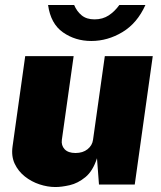

<svg xmlns="http://www.w3.org/2000/svg" viewBox="-20 -743 649 773"><path d="M203 10Q171.5 10 139 -0.8Q106.5 -11.5 80 -32.5Q53.5 -53.5 39.2 -83.8Q25 -114 30.5 -153L81.5 -517H276.5L229 -180Q226 -157.5 240.2 -142.2Q254.5 -127 284 -127Q313.5 -127 332.5 -142.2Q351.5 -157.5 354.5 -180L402 -517H595L522.5 0H378.5L370.5 -106Q354 -54.5 323.8 -29.8Q293.5 -5 260.8 2.5Q228 10 203 10ZM347.5 -578Q283 -578 233.5 -612.8Q184 -647.5 173.5 -723H278.5Q289 -697.5 308.8 -681.2Q328.5 -665 360.5 -665Q393.5 -665 418 -681.2Q442.5 -697.5 460.5 -723H565.5Q532.5 -649.5 473 -613.8Q413.5 -578 347.5 -578Z"/></svg>

Font: Public Sans Black
Style: Italic
Weight: 900
Italic angle: -8°
Designer: The Public Sans project authors (U.S. Web Design System). Libre Franklin designed by Pablo Impallari and Rodrigo Fuenzal
Version: Version 1.007; ttfautohint (v1.8.1) -l 8 -r 50 -G 200 -x 14 